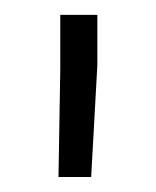

<svg xmlns="http://www.w3.org/2000/svg" viewBox="-20 -770 210 258"><path d="M110.8 -750V-682.1L102.5 -532.2H58.6L61 -677.2V-750Z"/></svg>

Font: Vazirmatn FD ExtraLight
Style: Regular
Weight: 200
Designer: Saber Rastikerdar
Foundry: Saber Rastikerdar
Version: Version 33.003